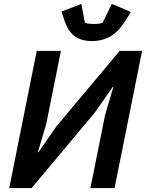

<svg xmlns="http://www.w3.org/2000/svg" viewBox="-20 -957 743 977"><path d="M167 -698H290L215 -325L173 -183H176L267 -314L589 -698H703L563 0H440L515 -373L557 -515H554L463 -385L141 0H27ZM447 -748Q396 -748 362 -771.5Q328 -795 309 -850L293 -898L394 -937L412 -841Q420 -838 433 -836.5Q446 -835 458 -835Q472 -835 483.5 -836.5Q495 -838 502 -841L549 -937L646 -896L617 -850Q585 -798 543.5 -773Q502 -748 447 -748Z"/></svg>

Font: IBM Plex Sans SmBld
Style: Italic
Weight: 600
Italic angle: -11°
Designer: Mike Abbink, Paul van der Laan, Pieter van Rosmalen
Foundry: Bold Monday
Version: Version 3.005